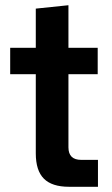

<svg xmlns="http://www.w3.org/2000/svg" viewBox="-20 -715 429 735"><path d="M244 0Q179 0 148 -31Q117 -62 117 -128V-431H19V-532H117V-682L242 -695V-532H354V-431H242V-151Q242 -103 291 -103H355V0Z"/></svg>

Font: Mona Sans SemiBold
Style: Regular
Weight: 600
Designer: Deni Anggara
Foundry: GitHub
Version: Version 2.000;Glyphs 3.2.3 (3260)